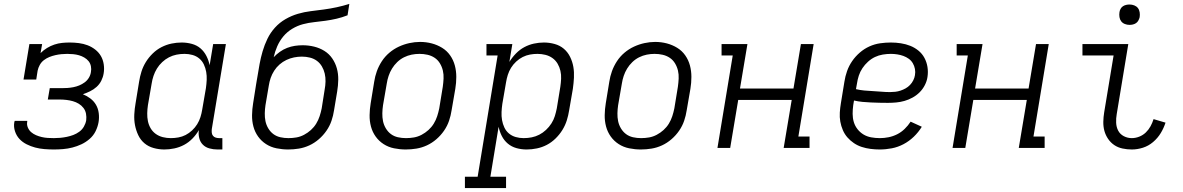

<svg xmlns="http://www.w3.org/2000/svg" viewBox="-20 -755 6040 980"><path d="M255 8Q231 8 206.5 6Q182 4 159.5 -2Q137 -8 116 -18.5Q95 -29 79.5 -45.5Q64 -62 56.5 -85Q49 -108 53 -131Q54 -133 54 -134.5Q54 -136 55 -138H119Q119 -137 119 -136Q119 -135 119 -134Q116 -119 122 -104.5Q128 -90 139 -80.5Q150 -71 164 -65Q178 -59 193 -55.5Q208 -52 223.5 -51Q239 -50 255 -50Q271 -50 287.5 -51.5Q304 -53 321 -56.5Q338 -60 354 -66Q370 -72 384.5 -82.5Q399 -93 408 -108.5Q417 -124 420 -141Q422 -158 419 -174.5Q416 -191 406 -204Q396 -217 382 -225.5Q368 -234 352 -238.5Q336 -243 319 -245Q302 -247 285 -247H224L234 -305H294Q309 -305 324 -306Q339 -307 354.5 -310Q370 -313 384.5 -319Q399 -325 412 -334.5Q425 -344 433.5 -358Q442 -372 444 -387Q447 -402 444 -417Q441 -432 432 -443Q423 -454 410 -461.5Q397 -469 383 -473Q369 -477 353.5 -478.5Q338 -480 323 -480Q308 -480 293 -478.5Q278 -477 262.5 -473.5Q247 -470 232 -464Q217 -458 204 -448Q191 -438 183 -423.5Q175 -409 172 -394L165 -349H100L130 -530H195L187 -484Q202 -499 220 -510Q238 -521 257.5 -527.5Q277 -534 296.5 -536Q316 -538 336 -538Q359 -538 382.5 -535Q406 -532 427 -524Q448 -516 466 -502Q484 -488 495 -469Q506 -450 509.5 -426.5Q513 -403 509 -380Q506 -361 497 -343Q488 -325 473 -311.5Q458 -298 439.5 -289Q421 -280 403 -274Q423 -266 441 -252.5Q459 -239 470 -220Q481 -201 484 -177.5Q487 -154 483 -131Q479 -108 468 -85.5Q457 -63 437.5 -46Q418 -29 395.5 -18.5Q373 -8 349.5 -2Q326 4 302 6Q278 8 255 8Z M819 8Q791 8 764 0.5Q737 -7 717 -24Q697 -41 685.5 -65.5Q674 -90 669 -116.5Q664 -143 665.5 -171.5Q667 -200 672 -228L690 -338Q694 -364 702 -389.5Q710 -415 724.5 -438.5Q739 -462 759.5 -482Q780 -502 804.5 -514.5Q829 -527 855 -532.5Q881 -538 907 -538Q934 -538 959.5 -531Q985 -524 1003.5 -508Q1022 -492 1033.5 -469.5Q1045 -447 1050 -422L1068 -530H1133L1061 -96Q1060 -86 1061 -77Q1062 -68 1067.5 -61.5Q1073 -55 1081.5 -52.5Q1090 -50 1099 -50H1115V8H1090Q1069 8 1049 2.5Q1029 -3 1015.5 -16.5Q1002 -30 997 -50Q992 -70 995 -91Q982 -68 962.5 -48Q943 -28 919.5 -15.5Q896 -3 870 2.5Q844 8 819 8ZM852 -50Q871 -50 890.5 -53.5Q910 -57 927.5 -66Q945 -75 960.5 -89.5Q976 -104 986.5 -121Q997 -138 1003 -157Q1009 -176 1012 -195L1031 -305Q1034 -326 1035 -347Q1036 -368 1032.5 -388Q1029 -408 1020.5 -426Q1012 -444 997 -456.5Q982 -469 962.5 -474.5Q943 -480 922 -480Q901 -480 881 -476Q861 -472 842.5 -462.5Q824 -453 808 -438Q792 -423 781 -405Q770 -387 763.5 -367.5Q757 -348 754 -328L735 -218Q732 -198 731.5 -177Q731 -156 735 -136.5Q739 -117 749 -100Q759 -83 775 -71.5Q791 -60 811 -55Q831 -50 852 -50Z M1451 8Q1421 8 1391.5 2Q1362 -4 1338 -19.5Q1314 -35 1297.5 -58Q1281 -81 1273.5 -109Q1266 -137 1266.5 -167.5Q1267 -198 1272 -228L1287 -323Q1289 -334 1290.5 -344Q1292 -354 1294 -364Q1299 -396 1305 -428.5Q1311 -461 1320.5 -493.5Q1330 -526 1345 -557Q1360 -588 1383.5 -614Q1407 -640 1437.5 -657.5Q1468 -675 1500.5 -684.5Q1533 -694 1566 -698Q1599 -702 1632.5 -706.5Q1666 -711 1698.5 -718Q1731 -725 1763 -735L1754 -677Q1726 -666 1698 -659.5Q1670 -653 1641 -649Q1612 -645 1583.5 -642Q1555 -639 1526.5 -631.5Q1498 -624 1471.5 -608Q1445 -592 1426 -569Q1407 -546 1395 -518.5Q1383 -491 1377 -463Q1391 -478 1408.5 -490.5Q1426 -503 1445.5 -510.5Q1465 -518 1485 -521Q1505 -524 1525 -524Q1555 -524 1583.5 -517Q1612 -510 1636 -495Q1660 -480 1676 -456.5Q1692 -433 1699.5 -405.5Q1707 -378 1706.5 -348Q1706 -318 1701 -288L1685 -192Q1681 -165 1672 -138.5Q1663 -112 1646.5 -88Q1630 -64 1607.5 -44.5Q1585 -25 1559 -13Q1533 -1 1505.5 3.5Q1478 8 1451 8ZM1452 -50Q1473 -50 1493 -53.5Q1513 -57 1532 -67Q1551 -77 1567 -91.5Q1583 -106 1594 -124Q1605 -142 1611.5 -162Q1618 -182 1622 -202L1637 -297Q1641 -318 1641.5 -339Q1642 -360 1637.5 -379.5Q1633 -399 1623 -416Q1613 -433 1597.5 -444.5Q1582 -456 1562 -461Q1542 -466 1521 -466Q1501 -466 1481 -462Q1461 -458 1442 -449Q1423 -440 1407 -426Q1391 -412 1379.5 -394Q1368 -376 1361.5 -357Q1355 -338 1352 -318L1335 -218Q1332 -198 1331.5 -177Q1331 -156 1335 -136.5Q1339 -117 1349.5 -99.5Q1360 -82 1375.5 -70.5Q1391 -59 1411 -54.5Q1431 -50 1452 -50Z M2051 8Q2021 8 1991.5 2Q1962 -4 1938 -19.5Q1914 -35 1897.5 -58Q1881 -81 1873.5 -109Q1866 -137 1866.5 -167.5Q1867 -198 1872 -228L1890 -338Q1894 -365 1903.5 -391.5Q1913 -418 1929 -442.5Q1945 -467 1967.5 -486Q1990 -505 2016 -517Q2042 -529 2069.5 -535Q2097 -541 2124 -541Q2155 -541 2183.5 -533.5Q2212 -526 2236.5 -511Q2261 -496 2277.5 -472.5Q2294 -449 2301.5 -421Q2309 -393 2309 -362.5Q2309 -332 2304 -302L2285 -192Q2281 -165 2272 -138.5Q2263 -112 2246.5 -88Q2230 -64 2207.5 -44.5Q2185 -25 2159 -13Q2133 -1 2105.5 3.5Q2078 8 2051 8ZM2052 -50Q2073 -50 2093 -53.5Q2113 -57 2132 -67Q2151 -77 2167 -91.5Q2183 -106 2194 -124Q2205 -142 2211.5 -162Q2218 -182 2222 -202L2240 -312Q2243 -333 2244 -354Q2245 -375 2240.5 -394.5Q2236 -414 2225.5 -431.5Q2215 -449 2198.5 -460Q2182 -471 2162 -475.5Q2142 -480 2121 -480Q2101 -480 2081 -476Q2061 -472 2042 -462.5Q2023 -453 2007.5 -438Q1992 -423 1981 -405Q1970 -387 1963.5 -367.5Q1957 -348 1954 -328L1935 -218Q1932 -198 1931.5 -177Q1931 -156 1935 -136.5Q1939 -117 1949.5 -99.5Q1960 -82 1975.5 -70.5Q1991 -59 2011 -54.5Q2031 -50 2052 -50Z M2353 205V147H2418L2520 -472H2463V-530H2595L2580 -439Q2594 -462 2613.5 -482Q2633 -502 2656.5 -514.5Q2680 -527 2705.5 -532.5Q2731 -538 2756 -538Q2784 -538 2811 -530.5Q2838 -523 2858 -506Q2878 -489 2890 -464.5Q2902 -440 2906.5 -413.5Q2911 -387 2909.5 -358.5Q2908 -330 2904 -302L2885 -192Q2881 -166 2873 -140.5Q2865 -115 2850.5 -91.5Q2836 -68 2815.5 -48Q2795 -28 2771 -15.5Q2747 -3 2720.5 2.5Q2694 8 2668 8Q2641 8 2616 1Q2591 -6 2572 -22Q2553 -38 2541.5 -60.5Q2530 -83 2525 -108L2483 147H2563V205ZM2653 -50Q2674 -50 2694 -54Q2714 -58 2732.5 -67.5Q2751 -77 2767 -92Q2783 -107 2794.5 -125Q2806 -143 2812 -162.5Q2818 -182 2822 -202L2840 -312Q2843 -332 2844 -353Q2845 -374 2840.5 -393.5Q2836 -413 2826 -430Q2816 -447 2800 -458.5Q2784 -470 2764 -475Q2744 -480 2723 -480Q2704 -480 2685 -476.5Q2666 -473 2648 -464Q2630 -455 2614.5 -440.5Q2599 -426 2588.5 -409Q2578 -392 2572 -373Q2566 -354 2563 -335L2544 -225Q2541 -204 2540 -183Q2539 -162 2542.5 -142Q2546 -122 2554.5 -104Q2563 -86 2578 -73.5Q2593 -61 2612.5 -55.5Q2632 -50 2653 -50Z M3251 8Q3221 8 3191.5 2Q3162 -4 3138 -19.5Q3114 -35 3097.5 -58Q3081 -81 3073.5 -109Q3066 -137 3066.5 -167.5Q3067 -198 3072 -228L3090 -338Q3094 -365 3103.5 -391.5Q3113 -418 3129 -442.5Q3145 -467 3167.5 -486Q3190 -505 3216 -517Q3242 -529 3269.5 -535Q3297 -541 3324 -541Q3355 -541 3383.5 -533.5Q3412 -526 3436.5 -511Q3461 -496 3477.5 -472.5Q3494 -449 3501.5 -421Q3509 -393 3509 -362.5Q3509 -332 3504 -302L3485 -192Q3481 -165 3472 -138.5Q3463 -112 3446.5 -88Q3430 -64 3407.5 -44.5Q3385 -25 3359 -13Q3333 -1 3305.5 3.5Q3278 8 3251 8ZM3252 -50Q3273 -50 3293 -53.5Q3313 -57 3332 -67Q3351 -77 3367 -91.5Q3383 -106 3394 -124Q3405 -142 3411.5 -162Q3418 -182 3422 -202L3440 -312Q3443 -333 3444 -354Q3445 -375 3440.5 -394.5Q3436 -414 3425.5 -431.5Q3415 -449 3398.5 -460Q3382 -471 3362 -475.5Q3342 -480 3321 -480Q3301 -480 3281 -476Q3261 -472 3242 -462.5Q3223 -453 3207.5 -438Q3192 -423 3181 -405Q3170 -387 3163.5 -367.5Q3157 -348 3154 -328L3135 -218Q3132 -198 3131.5 -177Q3131 -156 3135 -136.5Q3139 -117 3149.5 -99.5Q3160 -82 3175.5 -70.5Q3191 -59 3211 -54.5Q3231 -50 3252 -50Z M3642 0 3720 -472H3663V-530H3795L3757 -303H4030L4068 -530H4133L4055 -58H4112V0H3980L4021 -245H3748L3707 0Z M4470 8Q4447 8 4423.5 5Q4400 2 4378.5 -5Q4357 -12 4338.5 -24.5Q4320 -37 4305.5 -53.5Q4291 -70 4282 -91Q4273 -112 4269 -134.5Q4265 -157 4266.5 -180.5Q4268 -204 4272 -228L4290 -338Q4294 -365 4303.5 -392Q4313 -419 4329.5 -443Q4346 -467 4368.5 -486.5Q4391 -506 4417.5 -518Q4444 -530 4472 -534Q4500 -538 4527 -538Q4553 -538 4578.5 -534Q4604 -530 4626.5 -521Q4649 -512 4668 -496.5Q4687 -481 4698.5 -459.5Q4710 -438 4714 -413Q4718 -388 4714 -362Q4711 -341 4700.5 -320.5Q4690 -300 4674 -284Q4658 -268 4638 -257Q4618 -246 4597 -240Q4576 -234 4554.5 -232Q4533 -230 4512 -230Q4490 -230 4468.5 -230.5Q4447 -231 4425 -232Q4403 -233 4381.5 -235Q4360 -237 4339 -242L4335 -218Q4332 -196 4332 -174Q4332 -152 4338 -132Q4344 -112 4357 -95.5Q4370 -79 4387.5 -68.5Q4405 -58 4426.5 -54Q4448 -50 4471 -50Q4493 -50 4515.5 -54.5Q4538 -59 4559 -69.5Q4580 -80 4597.5 -97Q4615 -114 4628 -134L4685 -108Q4668 -80 4644 -57Q4620 -34 4591.5 -19Q4563 -4 4532 2Q4501 8 4470 8ZM4523 -285Q4536 -285 4549.5 -286.5Q4563 -288 4576.5 -292.5Q4590 -297 4602.5 -304Q4615 -311 4625 -321.5Q4635 -332 4641.5 -345Q4648 -358 4650 -371Q4653 -387 4650 -403Q4647 -419 4639 -432.5Q4631 -446 4618.5 -455Q4606 -464 4591 -469.5Q4576 -475 4559.5 -477.5Q4543 -480 4527 -480Q4507 -480 4486 -476.5Q4465 -473 4446 -464Q4427 -455 4410.5 -440Q4394 -425 4382 -407Q4370 -389 4363.5 -369Q4357 -349 4354 -328L4349 -300Q4370 -295 4391.5 -293Q4413 -291 4435 -290Q4457 -289 4479 -287Q4501 -285 4523 -285Z M4842 0 4920 -472H4863V-530H4995L4957 -303H5230L5268 -530H5333L5255 -58H5312V0H5180L5221 -245H4948L4907 0Z M5757 8Q5733 8 5709.5 3Q5686 -2 5667.5 -14.5Q5649 -27 5636 -46Q5623 -65 5617 -87Q5611 -109 5611.5 -133.5Q5612 -158 5616 -182L5664 -472H5505V-530H5739L5680 -173Q5676 -151 5677 -128.5Q5678 -106 5687.5 -88Q5697 -70 5716 -60Q5735 -50 5757 -50Q5776 -50 5795 -57.5Q5814 -65 5828.5 -79Q5843 -93 5852.5 -110.5Q5862 -128 5868 -147L5929 -129Q5920 -101 5904.5 -75.5Q5889 -50 5865.5 -30Q5842 -10 5813.5 -1Q5785 8 5757 8ZM5745 -628Q5733 -628 5721.5 -632.5Q5710 -637 5703 -646Q5696 -655 5694 -667.5Q5692 -680 5694 -693Q5695 -701 5699.5 -709.5Q5704 -718 5711.5 -723Q5719 -728 5728 -730Q5737 -732 5745 -732Q5758 -732 5769.5 -727.5Q5781 -723 5788 -714Q5795 -705 5797 -692.5Q5799 -680 5797 -667Q5795 -659 5790.5 -650.5Q5786 -642 5778.5 -637Q5771 -632 5762.5 -630Q5754 -628 5745 -628Z"/></svg>

Font: Iosevka Slab Light Extended
Style: Italic
Weight: 300
Width: 7
Italic angle: -9°
Monospace: yes
Designer: Belleve Invis
Foundry: Belleve Invis
Version: Version 11.1.0; ttfautohint (v1.8.3)